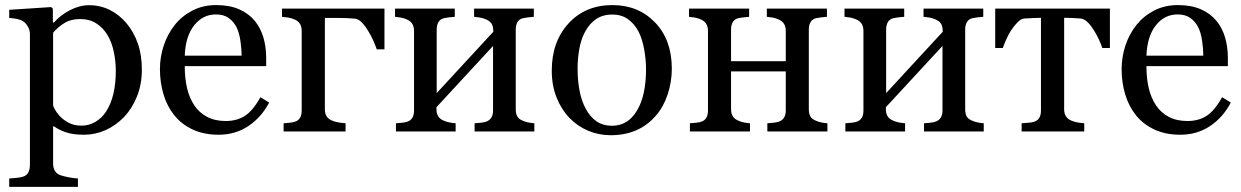

<svg xmlns="http://www.w3.org/2000/svg" viewBox="-20 -515 4861 752"><path d="M475.1 -424.3Q503.9 -390.1 519.8 -345Q535.6 -299.8 535.6 -241.7Q535.6 -184.6 516.6 -137.5Q497.6 -90.3 466.3 -57.1Q433.6 -23.4 393.6 -5.4Q353.5 12.7 308.6 12.7Q265.1 12.7 237.3 2.9Q209.5 -6.8 191.9 -20H188V124.5Q188 142.1 194.8 153.8Q201.7 165.5 215.8 170.9Q227.5 175.3 249.3 179.4Q271 183.6 285.2 184.1V216.8H16.1V184.1Q31.2 183.1 45.4 181.6Q59.6 180.2 70.8 176.8Q85.4 171.9 91.3 159.7Q97.2 147.5 97.2 130.9V-381.3Q97.2 -396 89.8 -409.7Q82.5 -423.3 70.8 -431.6Q62 -437.5 46.4 -440.7Q30.8 -443.8 16.1 -444.8V-476.6L180.2 -487.3L187 -481.4V-427.2L190.9 -426.3Q216.3 -455.6 253.9 -475.1Q291.5 -494.6 328.6 -494.6Q373.5 -494.6 410.9 -475.6Q448.2 -456.5 475.1 -424.3ZM395.5 -78.1Q415 -108.4 424.3 -148.4Q433.6 -188.5 433.6 -237.8Q433.6 -273.9 425.8 -311.5Q418 -349.1 401.4 -377Q384.8 -405.3 357.9 -422.9Q331.1 -440.4 293.5 -440.4Q257.3 -440.4 231.9 -424.6Q206.5 -408.7 188 -386.7V-102.1Q192.4 -88.9 202.4 -74.7Q212.4 -60.5 224.6 -50.3Q239.7 -38.1 257.3 -30.5Q274.9 -22.9 300.3 -22.9Q327.6 -22.9 353 -37.4Q378.4 -51.8 395.5 -78.1Z M1034.2 -113.3Q1003.9 -55.7 953.1 -21.5Q902.3 12.7 836.4 12.7Q778.3 12.7 734.6 -7.8Q690.9 -28.3 662.6 -63.5Q634.3 -98.6 620.4 -145.5Q606.4 -192.4 606.4 -244.6Q606.4 -291.5 621.3 -336.7Q636.2 -381.8 665 -418Q692.9 -452.6 734.1 -473.9Q775.4 -495.1 826.7 -495.1Q879.4 -495.1 917 -478.5Q954.6 -461.9 978 -433.1Q1000.5 -405.8 1011.5 -368.7Q1022.5 -331.5 1022.5 -288.1V-255.9H703.6Q703.6 -208.5 712.6 -169.9Q721.7 -131.3 741.2 -102.1Q760.3 -73.7 791 -57.4Q821.8 -41 864.3 -41Q907.7 -41 939.2 -61.3Q970.7 -81.5 1000 -134.3ZM926.3 -296.9Q926.3 -324.2 921.6 -355.5Q917 -386.7 906.7 -407.7Q895.5 -430.2 876 -444.3Q856.4 -458.5 825.7 -458.5Q774.4 -458.5 740.5 -415.8Q706.5 -373 703.6 -296.9Z M1333.5 0H1090.8V-32.2Q1102.1 -33.2 1114 -34.2Q1126 -35.2 1134.8 -38.1Q1148.4 -42.5 1155 -53.5Q1161.6 -64.5 1161.6 -82V-394.5Q1161.6 -410.6 1154.8 -421.6Q1147.9 -432.6 1134.3 -438.5Q1121.6 -444.3 1107.9 -446.3Q1094.2 -448.2 1084.5 -449.2V-481.4H1485.8V-321.8H1455.6Q1452.1 -332.5 1443.4 -353Q1434.6 -373.5 1423.3 -391.6Q1412.1 -411.1 1398.7 -425.5Q1385.3 -439.9 1370.6 -441.9Q1356.9 -443.4 1337.4 -444.1Q1317.9 -444.8 1304.2 -444.8H1252.4V-86.9Q1252.4 -70.3 1259.3 -59.6Q1266.1 -48.8 1279.8 -43Q1290.5 -38.1 1305.4 -35.6Q1320.3 -33.2 1333.5 -32.2Z M2072.8 0H1838.9V-32.2Q1850.1 -33.2 1862.1 -34.2Q1874 -35.2 1882.8 -38.1Q1896.5 -42.5 1903.8 -53.5Q1911.1 -64.5 1911.1 -82V-335L1689.5 -95.2V-86.9Q1689.5 -70.3 1696.3 -59.6Q1703.1 -48.8 1716.8 -43Q1727.5 -38.1 1739.5 -35.6Q1751.5 -33.2 1764.6 -32.2V0H1530.8V-32.2Q1542 -33.2 1554 -34.2Q1565.9 -35.2 1574.7 -38.1Q1588.4 -42.5 1595 -53.5Q1601.6 -64.5 1601.6 -82V-394.5Q1601.6 -410.6 1594.7 -421.6Q1587.9 -432.6 1574.2 -438.5Q1561.5 -444.3 1549.6 -446.3Q1537.6 -448.2 1527.3 -449.2V-481.4H1761.2V-449.2Q1747.1 -448.2 1736.6 -446.8Q1726.1 -445.3 1717.3 -443.4Q1703.6 -439.5 1697 -428Q1690.4 -416.5 1690.4 -399.4V-150.4L1912.1 -390.6Q1912.1 -412.1 1905.3 -422.4Q1898.4 -432.6 1884.8 -438.5Q1872.1 -444.3 1859.6 -446.3Q1847.2 -448.2 1836.9 -449.2V-481.4H2070.8V-449.2Q2056.6 -448.2 2046.1 -446.8Q2035.6 -445.3 2026.9 -443.4Q2013.2 -439.5 2006.6 -428Q2000 -416.5 2000 -399.4V-86.9Q2000 -69.8 2005.9 -59.3Q2011.7 -48.8 2025.9 -43Q2036.1 -38.1 2048.1 -35.6Q2060.1 -33.2 2072.8 -32.2Z M2611.3 -245.6Q2611.3 -194.8 2595.2 -145.8Q2579.1 -96.7 2549.3 -62.5Q2515.6 -23.4 2471.2 -4.4Q2426.8 14.6 2371.6 14.6Q2325.7 14.6 2284.2 -2.7Q2242.7 -20 2210.4 -53.2Q2178.7 -85.9 2159.9 -133.1Q2141.1 -180.2 2141.1 -238.8Q2141.1 -351.6 2206.8 -423.3Q2272.5 -495.1 2378.9 -495.1Q2480 -495.1 2545.7 -427Q2611.3 -358.9 2611.3 -245.6ZM2510.3 -244.6Q2510.3 -281.2 2502.9 -322Q2495.6 -362.8 2481 -391.1Q2465.3 -421.4 2439.9 -439.7Q2414.6 -458 2377.9 -458Q2340.3 -458 2313.7 -439.5Q2287.1 -420.9 2270.5 -388.7Q2254.9 -358.9 2248.5 -320.8Q2242.2 -282.7 2242.2 -247.1Q2242.2 -200.2 2249.8 -160.4Q2257.3 -120.6 2273.9 -89.4Q2290.5 -58.1 2315.7 -40.3Q2340.8 -22.5 2377.9 -22.5Q2439 -22.5 2474.6 -81.5Q2510.3 -140.6 2510.3 -244.6Z M3220.7 0H2985.4V-32.2Q2996.6 -33.2 3008.5 -34.2Q3020.5 -35.2 3029.3 -38.1Q3043 -42.5 3050.3 -53.5Q3057.6 -64.5 3057.6 -82V-235.4H2843.3V-86.9Q2843.3 -70.3 2850.1 -59.6Q2856.9 -48.8 2870.6 -43Q2880.9 -38.1 2892.8 -35.6Q2904.8 -33.2 2917.5 -32.2V0H2682.1V-32.2Q2693.4 -33.2 2705.3 -34.2Q2717.3 -35.2 2726.1 -38.1Q2739.7 -42.5 2746.3 -53.5Q2752.9 -64.5 2752.9 -82V-394.5Q2752.9 -410.6 2746.1 -421.6Q2739.3 -432.6 2725.6 -438.5Q2712.9 -444.3 2700.9 -446.3Q2689 -448.2 2678.7 -449.2V-481.4H2914.1V-449.2Q2899.9 -448.2 2889.4 -446.8Q2878.9 -445.3 2870.1 -443.4Q2856.4 -439.5 2849.9 -428Q2843.3 -416.5 2843.3 -399.4V-275.4H3057.6V-394.5Q3057.6 -410.6 3050.8 -421.6Q3043.9 -432.6 3030.3 -438.5Q3017.6 -444.3 3005.6 -446.3Q2993.7 -448.2 2983.4 -449.2V-481.4H3218.8V-449.2Q3204.6 -448.2 3194.1 -446.8Q3183.6 -445.3 3174.8 -443.4Q3161.1 -439.5 3154.5 -428Q3147.9 -416.5 3147.9 -399.4V-86.9Q3147.9 -69.8 3153.8 -59.3Q3159.7 -48.8 3173.8 -43Q3184.1 -38.1 3196 -35.6Q3208 -33.2 3220.7 -32.2Z M3833 0H3599.1V-32.2Q3610.4 -33.2 3622.3 -34.2Q3634.3 -35.2 3643.1 -38.1Q3656.7 -42.5 3664.1 -53.5Q3671.4 -64.5 3671.4 -82V-335L3449.7 -95.2V-86.9Q3449.7 -70.3 3456.5 -59.6Q3463.4 -48.8 3477.1 -43Q3487.8 -38.1 3499.8 -35.6Q3511.7 -33.2 3524.9 -32.2V0H3291V-32.2Q3302.2 -33.2 3314.2 -34.2Q3326.2 -35.2 3335 -38.1Q3348.6 -42.5 3355.2 -53.5Q3361.8 -64.5 3361.8 -82V-394.5Q3361.8 -410.6 3355 -421.6Q3348.1 -432.6 3334.5 -438.5Q3321.8 -444.3 3309.8 -446.3Q3297.9 -448.2 3287.6 -449.2V-481.4H3521.5V-449.2Q3507.3 -448.2 3496.8 -446.8Q3486.3 -445.3 3477.5 -443.4Q3463.9 -439.5 3457.3 -428Q3450.7 -416.5 3450.7 -399.4V-150.4L3672.4 -390.6Q3672.4 -412.1 3665.5 -422.4Q3658.7 -432.6 3645 -438.5Q3632.3 -444.3 3619.9 -446.3Q3607.4 -448.2 3597.2 -449.2V-481.4H3831.1V-449.2Q3816.9 -448.2 3806.4 -446.8Q3795.9 -445.3 3787.1 -443.4Q3773.4 -439.5 3766.8 -428Q3760.3 -416.5 3760.3 -399.4V-86.9Q3760.3 -69.8 3766.1 -59.3Q3772 -48.8 3786.1 -43Q3796.4 -38.1 3808.3 -35.6Q3820.3 -33.2 3833 -32.2Z M4327.1 -327.1H4297.4Q4293 -340.8 4284.4 -359.4Q4275.9 -377.9 4265.6 -394.5Q4254.9 -412.6 4241.5 -426.5Q4228 -440.4 4213.4 -442.4Q4198.2 -443.8 4179.7 -444.6Q4161.1 -445.3 4147.9 -445.3V-86.9Q4147.9 -70.3 4154.8 -59.6Q4161.6 -48.8 4175.3 -43Q4186 -38.1 4199.7 -35.6Q4213.4 -33.2 4226.6 -32.2V0H3981.4V-32.2Q3992.7 -33.2 4007.1 -34.2Q4021.5 -35.2 4030.3 -38.1Q4043.9 -42.5 4050.5 -53.5Q4057.1 -64.5 4057.1 -82V-445.3Q4041.5 -444.8 4022 -444.1Q4002.4 -443.4 3991.2 -442.4Q3978.5 -441.4 3964.1 -426.3Q3949.7 -411.1 3939 -394.5Q3928.7 -377.9 3919.9 -357.7Q3911.1 -337.4 3907.7 -327.1H3877.9V-481.4H4327.1Z M4800.8 -113.3Q4770.5 -55.7 4719.7 -21.5Q4668.9 12.7 4603 12.7Q4544.9 12.7 4501.2 -7.8Q4457.5 -28.3 4429.2 -63.5Q4400.9 -98.6 4387 -145.5Q4373 -192.4 4373 -244.6Q4373 -291.5 4387.9 -336.7Q4402.8 -381.8 4431.6 -418Q4459.5 -452.6 4500.7 -473.9Q4542 -495.1 4593.3 -495.1Q4646 -495.1 4683.6 -478.5Q4721.2 -461.9 4744.6 -433.1Q4767.1 -405.8 4778.1 -368.7Q4789.1 -331.5 4789.1 -288.1V-255.9H4470.2Q4470.2 -208.5 4479.2 -169.9Q4488.3 -131.3 4507.8 -102.1Q4526.9 -73.7 4557.6 -57.4Q4588.4 -41 4630.9 -41Q4674.3 -41 4705.8 -61.3Q4737.3 -81.5 4766.6 -134.3ZM4692.9 -296.9Q4692.9 -324.2 4688.2 -355.5Q4683.6 -386.7 4673.3 -407.7Q4662.1 -430.2 4642.6 -444.3Q4623 -458.5 4592.3 -458.5Q4541 -458.5 4507.1 -415.8Q4473.1 -373 4470.2 -296.9Z"/></svg>

Font: UniBurma_GGSerif
Style: Book
Weight: 400
Designer: Victor San Kho Lin (for Burmese only and related typography optimization with it)
Foundry: http://www.unimm.org
Version: 2.0